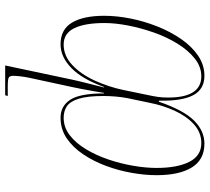

<svg xmlns="http://www.w3.org/2000/svg" viewBox="-54 -532 810 742"><g transform="rotate(90 351.0 -161.0)"><path d="M535 -546Q597 -546 627 -497.5Q657 -449 657 -361Q657 -316 648 -265Q639 -214 621 -165.5Q603 -117 576 -77Q549 -37 514 -13.5Q479 10 435 10Q390 10 365.5 -27.5Q341 -65 341 -158H339Q336 -140 332 -116Q328 -92 323.5 -69.5Q319 -47 316 -33L281 129Q277 147 275 165.5Q273 184 273 192Q273 206 279.5 210Q286 214 314 214H351L348 224H233L288 -36Q294 -64 303.5 -100.5Q313 -137 318 -158H316Q286 -74 243 -32Q200 10 151 10Q94 10 67.5 -34Q41 -78 41 -159Q41 -207 51.5 -260Q62 -313 82 -363.5Q102 -414 130.5 -455.5Q159 -497 195 -521.5Q231 -546 273 -546Q325 -546 348 -502.5Q371 -459 369 -370H373Q406 -466 446 -506Q486 -546 535 -546ZM533 -534Q492 -534 460.5 -505.5Q429 -477 408 -431Q387 -385 377 -333L359 -247Q355 -226 353 -202Q351 -178 351 -156Q351 -94 361.5 -60.5Q372 -27 390.5 -14.5Q409 -2 435 -2Q472 -2 502.5 -25.5Q533 -49 556.5 -88Q580 -127 596 -174Q612 -221 620.5 -270Q629 -319 629 -361Q629 -441 605.5 -487.5Q582 -534 533 -534ZM275 -534Q238 -534 206 -508.5Q174 -483 148.5 -441.5Q123 -400 105.5 -350Q88 -300 78.5 -250.5Q69 -201 69 -160Q69 -84 89 -43Q109 -2 152 -2Q196 -2 231.5 -35.5Q267 -69 291.5 -122.5Q316 -176 328 -234L347 -326Q352 -349 354.5 -366.5Q357 -384 357 -406Q357 -534 275 -534Z"/></g></svg>

Font: Noto Serif Display SemiCondensed Thin
Style: Italic
Weight: 100
Width: 4
Italic angle: -12°
Designer: Monotype Design Team
Foundry: Monotype Imaging Inc.
Version: Version 2.009